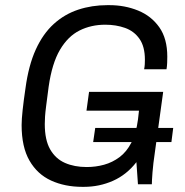

<svg xmlns="http://www.w3.org/2000/svg" viewBox="-20 -716 720 746"><path d="M300 10Q232 10 178.5 -14.5Q125 -39 94.5 -92Q64 -145 64 -230Q64 -252 68 -289Q72 -326 79 -373Q91 -462 119 -523.5Q147 -585 189 -623Q231 -661 284 -678.5Q337 -696 397 -696H405Q465 -696 516.5 -675Q568 -654 599 -610Q630 -566 630 -496Q630 -484 629.5 -471.5Q629 -459 627 -447H540Q542 -457 542.5 -466Q543 -475 543 -484Q543 -535 522 -565Q501 -595 466 -607.5Q431 -620 389 -620Q334 -620 289 -597.5Q244 -575 213 -522.5Q182 -470 169 -379Q163 -333 159.5 -306Q156 -279 155 -263Q154 -247 154 -234Q154 -172 175 -135.5Q196 -99 232.5 -83Q269 -67 317 -67Q352 -67 384.5 -76Q417 -85 444.5 -105.5Q472 -126 490.5 -162Q509 -198 516 -251L520 -286H316L326 -359H614L582 -126Q575 -79 572.5 -46Q570 -13 570 0H516L510 -86Q472 -37 419 -13.5Q366 10 306 10ZM342 -164 350 -219H653L646 -164Z"/></svg>

Font: Chivo Medium Light
Style: Italic
Weight: 300
Italic angle: -8.05°
Version: Version 2.002